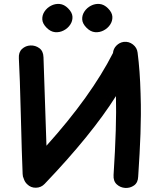

<svg xmlns="http://www.w3.org/2000/svg" viewBox="-20 -946 804 967"><path d="M117 -18Q135 0 161 -0.5Q187 -1 205 -20Q441 -267 564 -462Q568 -312 552 -65Q550 -34 568 -17.5Q586 -1 610.5 0.5Q635 2 655 -12Q675 -26 676 -57Q680 -120 683 -172.5Q686 -225 687.5 -272Q689 -319 689.5 -368Q690 -417 688 -475Q685 -589 673 -681Q670 -706 649.5 -722Q629 -738 603 -735Q582 -732 566.5 -716.5Q551 -701 549 -679Q438 -461 214 -212Q201 -620 199 -658Q198 -689 178 -703.5Q158 -718 133.5 -717Q109 -716 91 -699.5Q73 -683 75 -652Q80 -564 85 -363Q90 -161 94 -70Q94 -57 100 -45Q105 -29 117 -18ZM323 -904Q303 -924 280.5 -926Q258 -928 237.5 -917.5Q217 -907 204.5 -888.5Q192 -870 193 -848.5Q194 -827 215 -806Q235 -786 257.5 -784Q280 -782 300.5 -792.5Q321 -803 333.5 -821.5Q346 -840 345 -861.5Q344 -883 323 -904ZM524 -904Q504 -924 481.5 -926Q459 -928 438.5 -917.5Q418 -907 405.5 -888.5Q393 -870 394 -848.5Q395 -827 416 -806Q436 -786 458.5 -784Q481 -782 501.5 -792.5Q522 -803 534.5 -821.5Q547 -840 546 -861.5Q545 -883 524 -904Z"/></svg>

Font: Balsamiq Sans
Style: Bold
Weight: 700
Designer: Michael Angeles
Foundry: Balsamiq SRL
Version: Version 1.020; ttfautohint (v1.8.4.7-5d5b);gftools[0.9.26]